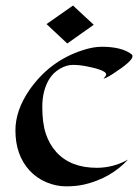

<svg xmlns="http://www.w3.org/2000/svg" viewBox="-20 -659 502 687"><path d="M350.1 -377.9Q359.9 -387.7 359.9 -392.6Q359.9 -397.5 353.3 -401.9Q346.7 -406.2 336.2 -409.9Q325.7 -413.6 313 -416.7Q300.3 -419.9 288.6 -421.9Q263.7 -426.8 240.7 -426.8Q217.8 -426.8 194.1 -412.8Q170.4 -398.9 156.2 -376Q131.3 -335 131.3 -276.6Q131.3 -218.3 144 -180.4Q156.7 -142.6 181.2 -115.2Q232.4 -58.6 326.2 -58.6Q385.3 -58.6 438 -87.9Q376.5 -21.5 282.2 1Q252.4 7.8 216.3 7.8Q180.2 7.8 145 -7.3Q109.9 -22.5 85.4 -49.3Q35.2 -104.5 35.2 -192.4Q35.2 -263.7 84.5 -335.9Q157.2 -441.4 276.4 -479.5Q313.5 -491.7 343.8 -491.7Q415 -491.7 450.2 -465.3Q454.1 -462.4 454.1 -457.5Q454.1 -439.9 382.8 -394Q357.4 -377.9 350.1 -377.9ZM315.4 -570.3 220.7 -503.4 146.5 -572.8 241.2 -639.2Z"/></svg>

Font: Fondamento
Style: Regular
Weight: 400
Version: Version 1.000